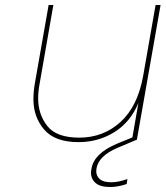

<svg xmlns="http://www.w3.org/2000/svg" viewBox="-20 -560 664 770"><path d="M451 33Q376 65 367 115Q366 122 366 127Q366 146 380.5 158.5Q395 171 426 171Q455 171 491 158L488 178Q453 190 422 190Q382 190 363.5 174Q345 158 345 133Q345 125 347 116Q357 55 450 16L511 -9L535 -147Q503 -70 438.5 -30Q374 10 295 10Q200 10 157 -40.5Q114 -91 114 -162Q114 -192 120 -227L175 -540H194L139 -225Q133 -193 133 -165Q133 -102 169.5 -55Q206 -8 298 -8Q394 -8 463 -70.5Q532 -133 554 -255L604 -540H624L529 0Z"/></svg>

Font: Fz Poppins Thin
Style: Italic
Weight: 100
Italic angle: -10°
Designer: Ninad Kale (Devanagari), Jonny Pinhorn (Latin)
Foundry: Indian Type Foundry
Version: Vit hóa bi Vntype.Com & FontZin.Com